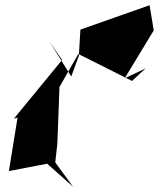

<svg xmlns="http://www.w3.org/2000/svg" viewBox="-20 -716 607 733"><path d="M456 -417 567 -600 551 -696 287 -603 281 -503 252 -424 169 -557 217 -487 33 -263 47 -267 14 -63 160 -91 259 -3 191 -96 199 -169 207 -384 279 -510 484 -407 536 -455Z"/></svg>

Font: Asimov Silicon
Style: Regular
Weight: 400
Designer: Google
Version: Version 2.000980; 2014